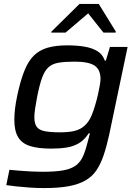

<svg xmlns="http://www.w3.org/2000/svg" viewBox="-20 -749 715 978"><path d="M205 209Q169 209 132 206.5Q95 204 63.5 200.5Q32 197 12 194L28 116Q50 118 79.5 120.5Q109 123 139.5 124.5Q170 126 196 126Q263 126 303.5 118.5Q344 111 367.5 93Q391 75 404 44.5Q417 14 428 -31Q431 -41 433.5 -52Q436 -63 438 -70H432Q410 -36 382 -19.5Q354 -3 319 2.5Q284 8 242 8Q175 8 133.5 -5Q92 -18 72.5 -50Q53 -82 53 -139Q53 -165 56.5 -195Q60 -225 68 -263Q84 -338 104 -388Q124 -438 152.5 -466Q181 -494 222.5 -506Q264 -518 323 -518Q371 -518 410 -511.5Q449 -505 476 -488.5Q503 -472 514 -440H519L540 -510H630L536 -62Q523 -3 508 41.5Q493 86 471.5 118Q450 150 415.5 170Q381 190 330 199.5Q279 209 205 209ZM286 -75Q325 -75 352 -80.5Q379 -86 397 -98Q415 -110 429 -129Q439 -142 448 -164.5Q457 -187 465 -214Q473 -241 479 -267.5Q485 -294 488.5 -315Q492 -336 492 -346Q492 -395 461.5 -415Q431 -435 360 -435Q310 -435 278 -429.5Q246 -424 226.5 -406Q207 -388 194 -352Q181 -316 169 -255Q163 -222 159 -196.5Q155 -171 155 -152Q155 -119 167.5 -102.5Q180 -86 209 -80.5Q238 -75 286 -75ZM241 -583 242 -588 385 -729H483L570 -588L569 -583H507L429 -681L314 -583Z"/></svg>

Font: Saira Expanded Medium
Style: Italic
Weight: 500
Width: 7
Italic angle: -12°
Designer: Hector Gatti with collaboration of the Omnibus-Type team
Foundry: Omnibus-Type
Version: Version 1.101